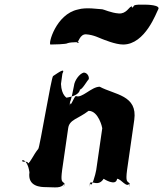

<svg xmlns="http://www.w3.org/2000/svg" viewBox="-20 -807 704 828"><path d="M420 -639C411 -642 384 -657 351 -659C324 -660 319 -624 312 -624C306 -619 323 -624 321 -626C317 -627 312 -625 308 -625C300 -625 280 -624 272 -621C267 -616 210 -615 198 -615C186 -615 221 -746 316 -766C352 -777 407 -767 421 -767C426 -767 460 -751 492 -749C524 -746 538 -778 545 -778C551 -783 549 -774 549 -774C553 -774 556 -780 558 -783C567 -788 584 -787 602 -787C614 -787 675 -786 662 -766C655 -755 607 -615 511 -615C477 -615 426 -637 420 -639ZM178 0C217 0 246 8 259 -18C259 -18 252 18 257 -17C248 -26 241 -21 248 -74L274 -254C279 -292 317 -294 362 -329C405 -329 421 -257 421 -254L395 -74C392 -56 375 9 369 -17C369 -17 363 17 368 -18C378 -28 404 -1 427 -36C427 -36 480 -1 485 -36C503 -36 527 8 540 -18C540 -18 533 18 538 -17C529 -26 521 -21 528 -74L559 -290C574 -397 475 -398 410 -433C374 -433 333 -381 307 -393C297 -386 282 -338 283 -366C283 -366 277 -332 282 -367C287 -375 297 -426 299 -437C301 -459 322 -489 341 -494C355 -494 365 -479 363 -466C357 -461 335 -421 325 -421C320 -386 245 -385 267 -385C270 -385 245 -394 243 -445L249 -489C263 -516 236 -497 209 -479C202 -479 151 -168 145 -165C123 -138 110 -104 100 -102C101 -108 99 -110 78 -110C67 -120 98 -126 107 -64C98 -2 156 0 178 0Z"/></svg>

Font: Hussar Przerywany
Style: Obl
Weight: 400
Foundry: Cannot Into Space Fonts
Version: Version 0.982